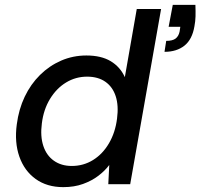

<svg xmlns="http://www.w3.org/2000/svg" viewBox="-20 -757 824 789"><path d="M240 12Q173 12 126.5 -21.5Q80 -55 59.5 -113.5Q39 -172 49 -246Q57 -308 81.5 -359.5Q106 -411 144.5 -449Q183 -487 231.5 -508Q280 -529 335 -529Q396 -529 435 -505.5Q474 -482 493 -440L542 -720H642L515 0H425L429 -79Q411 -55 384 -34.5Q357 -14 321 -1Q285 12 240 12ZM275 -75Q323 -75 362.5 -99.5Q402 -124 428 -168.5Q454 -213 461 -270Q468 -323 455.5 -361.5Q443 -400 413 -421Q383 -442 338 -442Q291 -442 251.5 -418Q212 -394 185.5 -350.5Q159 -307 152 -250Q145 -197 158 -157.5Q171 -118 201.5 -96.5Q232 -75 275 -75ZM656 -544 663 -589Q689 -589 701.5 -598.5Q714 -608 718 -627L721 -647H673L690 -737H783Q784 -710 783.5 -690Q783 -670 779 -649Q770 -595 738 -569.5Q706 -544 656 -544Z"/></svg>

Font: DM Sans 11pt Medium
Style: Italic
Weight: 500
Italic angle: -10°
Version: Version 4.004;gftools[0.9.30]